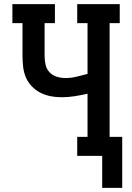

<svg xmlns="http://www.w3.org/2000/svg" viewBox="-20 -755 640 930"><path d="M475 155V0H354V-92H404V-301Q373 -294 341.5 -289Q310 -284 278 -284Q251 -284 225 -289Q199 -294 175.5 -306Q152 -318 133.5 -337.5Q115 -357 105 -381Q95 -405 92 -431.5Q89 -458 89 -485V-643H40V-735H246V-643H196V-485Q196 -464 200.5 -442.5Q205 -421 219.5 -405.5Q234 -390 254.5 -383.5Q275 -377 297 -377Q324 -377 350.5 -383.5Q377 -390 404 -397V-643H354V-735H560V-643H511V-92H572V155Z"/></svg>

Font: Iosevka Curly Slab SmBdEx
Style: Regular
Weight: 600
Width: 7
Monospace: yes
Designer: Belleve Invis
Foundry: Belleve Invis
Version: Version 11.1.0; ttfautohint (v1.8.3)